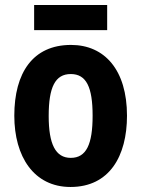

<svg xmlns="http://www.w3.org/2000/svg" viewBox="-20 -828 564 765"><path d="M407 -808H116V-708H407ZM486 -367C486 -549 397 -649 263 -649C111 -649 37 -538 37 -367C37 -204 115 -83 261 -83C416 -83 486 -206 486 -367ZM174 -366C174 -481 200 -533 262 -533C324 -533 349 -481 349 -367C349 -253 324 -199 262 -199C201 -199 174 -254 174 -366Z"/></svg>

Font: Noto Sans Kannada UI Condensed
Style: Bold
Weight: 700
Width: 3
Designer: Jelle Bosma - Monotype Design Team
Foundry: Monotype Imaging Inc.
Version: Version 2.005